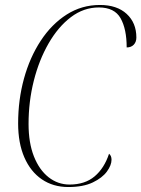

<svg xmlns="http://www.w3.org/2000/svg" viewBox="-20 -743 569 773"><path d="M255 10Q194 10 148.5 -21Q103 -52 78 -109.5Q53 -167 53 -246Q53 -341 76.5 -426.5Q100 -512 144 -579Q188 -646 248.5 -684.5Q309 -723 382 -723Q451 -723 490 -687Q529 -651 529 -592Q529 -574 518.5 -563Q508 -552 490 -552Q490 -626 465.5 -669.5Q441 -713 378 -713Q317 -713 265.5 -674Q214 -635 175.5 -568Q137 -501 116 -417.5Q95 -334 95 -244Q95 -168 116.5 -113.5Q138 -59 175.5 -29.5Q213 0 260 0Q322 0 361 -33Q400 -66 419 -124Q429 -116 429 -100Q429 -78 410.5 -52.5Q392 -27 353.5 -8.5Q315 10 255 10Z"/></svg>

Font: Noto Serif Display Condensed ExtraLight
Style: Italic
Weight: 200
Width: 3
Italic angle: -12°
Designer: Monotype Design Team
Foundry: Monotype Imaging Inc.
Version: Version 2.009